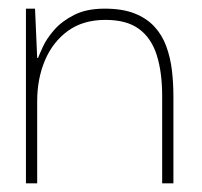

<svg xmlns="http://www.w3.org/2000/svg" viewBox="-20 -424 466 444"><path d="M40 0V-404H61L66 -290H68Q71 -298 79.5 -316.5Q88 -335 105.5 -355Q123 -375 151.5 -389.5Q180 -404 222 -404Q263 -404 291 -393Q319 -382 337 -362.5Q355 -343 364.5 -317Q374 -291 377.5 -262Q381 -233 381 -202V0H355V-202Q355 -257 342.5 -296.5Q330 -336 301.5 -357Q273 -378 224 -378Q172 -378 137 -352.5Q102 -327 84 -284.5Q66 -242 66 -190V0Z"/></svg>

Font: Darker Grotesque Light Light
Style: Regular
Weight: 300
Version: Version 1.000;gftools[0.9.28]